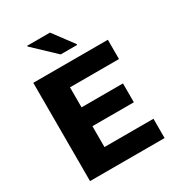

<svg xmlns="http://www.w3.org/2000/svg" viewBox="-208 -1033 1076 1164"><g transform="rotate(-30 329.5 -450.5)"><path d="M79 0V-688H601V-553H258V-413H548V-281H258V-135H601V0ZM309 -754 159 -896V-901H319L424 -760V-754Z"/></g></svg>

Font: Saira SemiExpanded
Style: Bold
Weight: 700
Width: 6
Designer: Hector Gatti with collaboration of the Omnibus-Type team
Foundry: Omnibus-Type
Version: Version 1.101